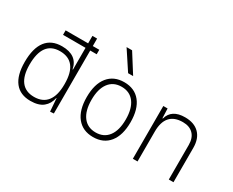

<svg xmlns="http://www.w3.org/2000/svg" viewBox="-111 -1208 1980 1631"><g transform="rotate(30 879.0 -392.5)"><path d="M225.6 -615.2V-659.2H446.3V-732.4H492.2V-659.2H555.7V-615.2H492.2V2.4L456.5 4.9L446.8 -122.1H444.3Q432.1 -61 388.7 -25.6Q345.2 9.8 265.1 9.8Q163.6 9.8 111.1 -57.1Q58.6 -124 58.6 -253.9Q58.6 -388.7 111.8 -458Q165 -527.3 268.1 -527.3Q418 -527.3 442.4 -401.4H446.3V-615.2ZM446.3 -255.9V-261.2Q446.3 -482.4 273.9 -482.4Q105.5 -482.4 105.5 -253.9Q105.5 -146.5 148.4 -90.8Q191.4 -35.2 274.9 -35.2Q359.4 -35.2 402.8 -91.1Q446.3 -147 446.3 -255.9Z M878.9 9.8Q777.3 9.8 720.7 -60.5Q664.1 -130.9 664.1 -258.8Q664.1 -387.2 720.7 -457.3Q777.3 -527.3 878.9 -527.3Q981 -527.3 1037.4 -457.3Q1093.8 -387.2 1093.8 -258.8Q1093.8 -130.9 1037.4 -60.5Q981 9.8 878.9 9.8ZM878.9 -35.2Q959 -35.2 1002.9 -93.5Q1046.9 -151.9 1046.9 -258.8Q1046.9 -365.7 1002.9 -424.1Q959 -482.4 878.9 -482.4Q798.8 -482.4 754.9 -424.1Q710.9 -365.7 710.9 -258.8Q710.9 -151.9 754.9 -93.5Q798.8 -35.2 878.9 -35.2ZM867.2 -609.4 745.1 -794.9H799.3L916.5 -609.4Z M1618.2 0V-338.9Q1618.2 -407.7 1581.5 -445.1Q1544.9 -482.4 1479.5 -482.4Q1311.5 -482.4 1311.5 -293V0H1265.6V-517.6H1307.6L1311 -423.8H1315.4Q1343.8 -527.3 1475.1 -527.3Q1565.4 -527.3 1614.7 -477.5Q1664.1 -427.7 1664.1 -336.9V0Z"/></g></svg>

Font: Cascadia Mono ExtraLight
Style: Regular
Weight: 200
Monospace: yes
Designer: Aaron Bell
Foundry: Saja Typeworks
Version: Version 2404.023; ttfautohint (v1.8.4)